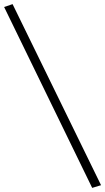

<svg xmlns="http://www.w3.org/2000/svg" viewBox="-68 -740 510 931"><path d="M379 171 -48 -706 -7 -720 422 158Z"/></svg>

Font: EauTestText Semilight
Style: Italic
Weight: 300
Italic angle: -12°
Designer: Christian Thalmann (Catharsis Fonts)
Version: Version 0.001;PS 000.001;hotconv 1.0.88;makeotf.lib2.5.64775